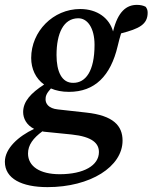

<svg xmlns="http://www.w3.org/2000/svg" viewBox="-47 -530 626 788"><path d="M254 -190C206 -189 185 -237 185 -304C185 -394 214 -454 273 -455C312 -456 341 -415 341 -346C341 -237 304 -190 254 -190ZM81 -292C81 -248 99 -208 134 -183C80 -148 48 -114 48 -70C48 -45 61 -17 93 -1C29 29 -27 79 -27 134C-27 203 42 238 148 238C324 238 456 154 456 47C456 -14 418 -56 307 -68L190 -81C151 -85 140 -106 140 -122C140 -134 142 -145 162 -167C183 -158 207 -153 236 -153C342 -153 407 -218 436 -341C441 -361 445 -378 450 -393C523 -412 559 -429 559 -478C559 -489 556 -495 551 -502C542 -507 530 -510 515 -510C473 -510 437 -484 417 -401C402 -455 353 -493 282 -493C171 -493 81 -401 81 -292ZM68 100C68 65 89 37 127 9C130 10 134 11 138 11L247 22C333 31 359 59 359 94C359 149 297 185 198 185C117 185 68 153 68 100Z"/></svg>

Font: Source Serif Pro Semibold
Style: Italic
Weight: 600
Italic angle: -12°
Designer: Frank Grießhammer
Foundry: Adobe Systems Incorporated
Version: Version 3.001;hotconv 1.0.111;makeotfexe 2.5.65597